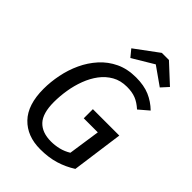

<svg xmlns="http://www.w3.org/2000/svg" viewBox="-264 -1028 1154 1154"><g transform="rotate(45 312.5 -451.5)"><path d="M405.2 -701.1Q472.3 -701.1 520.4 -680.6Q568.5 -660 607.5 -622L545 -568.5Q513 -597.5 481.5 -610Q450.1 -622.5 406.1 -622.5Q352.2 -622.5 311.8 -599.5Q271.4 -576.6 242.4 -538.1Q213.5 -499.6 195.1 -450.7Q176.6 -401.7 168.2 -349.3Q159.7 -296.9 159.7 -247Q159.7 -151.2 199.5 -108.9Q239.4 -66.6 315 -66.6Q347.9 -66.6 381.3 -74.5Q414.6 -82.5 445.5 -101.4L475.4 -304.7H355.9L355.9 -382.3H580.4L535.4 -54Q485.3 -22 429.2 -5Q373 12.1 302.1 12.1Q190.7 12.1 125.2 -56Q59.7 -124 59.7 -259Q59.7 -318 72.2 -380.6Q84.7 -443.1 111.2 -500.1Q137.7 -557.1 178.8 -602.6Q219.8 -648.1 275.9 -674.6Q332 -701.1 405.2 -701.1ZM432.9 -840 297.8 -758.9 260.5 -804.2 409.7 -914.5H470.2L589.2 -804.2L547.9 -758.9Z"/></g></svg>

Font: Fira Sans Variable
Style: Italic
Weight: 397
Italic angle: -8°
Designer: Carrois Corporate & Edenspiekermann AG
Foundry: Carrois Corporate GbR & Edenspiekermann AG
Version: Version 4.202